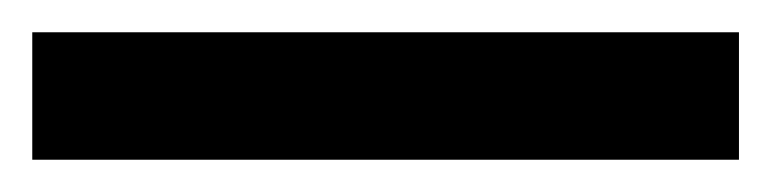

<svg xmlns="http://www.w3.org/2000/svg" viewBox="-22 63 478 119"><path d="M436 162V83H-2V162Z"/></svg>

Font: Noto Sans Arabic UI SmCn
Style: Bold
Weight: 700
Width: 4
Designer: Monotype Design Team, Nadine Chahine and Nizar Qandah
Foundry: Monotype Imaging Inc.
Version: Version 2.010